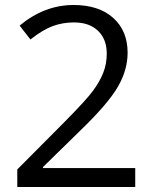

<svg xmlns="http://www.w3.org/2000/svg" viewBox="-20 -744 612 764"><path d="M518.1 0H48.8V-69.8L236.8 -258.8Q322.8 -345.7 350.1 -382.8Q377.4 -419.9 391.1 -455.1Q404.8 -490.2 404.8 -530.8Q404.8 -587.9 370.1 -621.3Q335.4 -654.8 273.9 -654.8Q229.5 -654.8 189.7 -640.1Q149.9 -625.5 101.1 -586.9L58.1 -642.1Q156.7 -724.1 272.9 -724.1Q373.5 -724.1 430.7 -672.6Q487.8 -621.1 487.8 -534.2Q487.8 -466.3 449.7 -399.9Q411.6 -333.5 307.1 -231.9L150.9 -79.1V-75.2H518.1Z"/></svg>

Font: f0_31487 
Style: Regular
Weight: 400
Foundry: Ascender Corporation
Version: Version 1.10